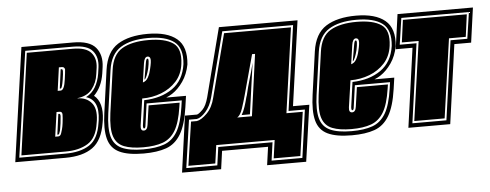

<svg xmlns="http://www.w3.org/2000/svg" viewBox="-73 -615 2123 832"><g transform="rotate(-5 989.0 -199.0)"><path d="M-28 0 42 -495H267Q338 -495 365 -462.5Q392 -430 385 -378L381 -350Q372 -292 337 -257Q376 -225 366 -150L364 -138Q352 -62 309 -31Q266 0 190 0ZM-9 -18H192Q257 -18 296.5 -43.5Q336 -69 346 -138L348 -150Q354 -195 342 -220.5Q330 -246 302 -254Q329 -268 343.5 -293.5Q358 -319 363 -350L367 -378Q373 -422 350 -449.5Q327 -477 265 -477H57ZM1 -27 63 -468H263Q320 -468 342 -443Q364 -418 359 -378L355 -350Q350 -312 328.5 -285Q307 -258 265 -253V-252Q302 -252 324.5 -227Q347 -202 340 -150L338 -138Q329 -75 291 -51Q253 -27 193 -27ZM182 -292H195Q211 -292 217 -339Q219 -355 220.5 -365.5Q222 -376 222 -382Q220 -393 209 -393H196ZM192 -301 203 -384H207Q212 -384 212 -375Q212 -370 211 -361Q210 -352 208 -339Q202 -301 196 -301ZM154 -95H167Q177 -95 181 -108Q183 -114 186 -124.5Q189 -135 191 -151Q194 -175 194 -188Q194 -201 182 -201H169ZM164 -103 176 -192H180Q185 -192 185 -182L182 -151Q180 -138 178.5 -128.5Q177 -119 175 -114Q172 -103 168 -103Z M530 11Q462 11 424.5 -7Q387 -25 376 -67Q365 -109 375 -179L401 -365Q412 -442 461 -473Q510 -504 592 -504Q676 -504 718 -469Q760 -434 752 -357Q744 -315 722.5 -284Q701 -253 675 -236Q669 -232 663 -229Q657 -226 648 -222H734L727 -173Q716 -97 692 -57Q668 -17 628.5 -3Q589 11 530 11ZM530 -7Q585 -7 621 -20Q657 -33 678.5 -69.5Q700 -106 710 -176L714 -204H561L548 -111Q547 -97 541 -97Q536 -97 537 -111L552 -219Q626 -221 675.5 -255.5Q725 -290 735 -360Q742 -429 705 -457.5Q668 -486 592 -486Q517 -486 472.5 -458.5Q428 -431 418 -362L392 -176Q383 -112 393 -75Q403 -38 436.5 -22.5Q470 -7 530 -7ZM530 -16Q479 -16 447 -28.5Q415 -41 403.5 -75Q392 -109 401 -176L427 -361Q436 -428 478 -452.5Q520 -477 592 -477Q664 -477 699.5 -452.5Q735 -428 726 -361Q720 -316 693 -286.5Q666 -257 627 -242Q588 -227 544 -227L527 -111Q524 -88 539 -88Q554 -88 557 -111L569 -195H704L701 -176Q691 -109 670.5 -75Q650 -41 616 -28.5Q582 -16 530 -16ZM553 -296Q568 -300 576.5 -316Q585 -332 589 -351Q597 -383 595 -394.5Q593 -406 583 -406Q569 -406 565 -379ZM561 -308 573 -378Q575 -390 577 -393.5Q579 -397 582 -397Q590 -397 581 -354Q577 -338 571.5 -324Q566 -310 561 -308Z M688 108 722 -137H774Q782 -138 800 -156Q815 -171 825 -208L902 -506H1244L1192 -137H1263L1228 108H1058L1069 29H869L858 108ZM708 90H843L854 11H1090L1079 90H1213L1242 -118H1171L1223 -487H915L842 -206Q832 -168 811 -144.5Q790 -121 772 -118H738ZM718 81 746 -109H771Q791 -112 816 -137Q841 -162 851 -205L922 -478H1213L1161 -109H1232L1205 81H1089L1100 2H846L835 81ZM947 -109H1011L1048 -377H1035L988 -204Q981 -178 971 -147.5Q961 -117 947 -109ZM967 -118Q976 -133 982.5 -153Q989 -173 994 -193L997 -202Q1005 -237 1015 -270Q1020 -287 1025 -305Q1030 -323 1034 -340L1003 -118Z M1436 11Q1368 11 1330.5 -7Q1293 -25 1282 -67Q1271 -109 1281 -179L1307 -365Q1318 -442 1367 -473Q1416 -504 1498 -504Q1582 -504 1624 -469Q1666 -434 1658 -357Q1650 -315 1628.5 -284Q1607 -253 1581 -236Q1575 -232 1569 -229Q1563 -226 1554 -222H1640L1633 -173Q1622 -97 1598 -57Q1574 -17 1534.5 -3Q1495 11 1436 11ZM1436 -7Q1491 -7 1527 -20Q1563 -33 1584.5 -69.5Q1606 -106 1616 -176L1620 -204H1467L1454 -111Q1453 -97 1447 -97Q1442 -97 1443 -111L1458 -219Q1532 -221 1581.5 -255.5Q1631 -290 1641 -360Q1648 -429 1611 -457.5Q1574 -486 1498 -486Q1423 -486 1378.5 -458.5Q1334 -431 1324 -362L1298 -176Q1289 -112 1299 -75Q1309 -38 1342.5 -22.5Q1376 -7 1436 -7ZM1436 -16Q1385 -16 1353 -28.5Q1321 -41 1309.5 -75Q1298 -109 1307 -176L1333 -361Q1342 -428 1384 -452.5Q1426 -477 1498 -477Q1570 -477 1605.5 -452.5Q1641 -428 1632 -361Q1626 -316 1599 -286.5Q1572 -257 1533 -242Q1494 -227 1450 -227L1433 -111Q1430 -88 1445 -88Q1460 -88 1463 -111L1475 -195H1610L1607 -176Q1597 -109 1576.5 -75Q1556 -41 1522 -28.5Q1488 -16 1436 -16ZM1459 -296Q1474 -300 1482.5 -316Q1491 -332 1495 -351Q1503 -383 1501 -394.5Q1499 -406 1489 -406Q1475 -406 1471 -379ZM1467 -308 1479 -378Q1481 -390 1483 -393.5Q1485 -397 1488 -397Q1496 -397 1487 -354Q1483 -338 1477.5 -324Q1472 -310 1467 -308Z M1682 0 1730 -344H1657L1678 -495H2006L1985 -344H1912L1864 0ZM1701 -18H1849L1897 -362H1970L1987 -477H1693L1676 -362H1749ZM1710 -27 1759 -371H1686L1699 -468H1977L1964 -371H1891L1842 -27Z"/></g></svg>

Font: Alumni Sans Collegiate One
Style: Italic
Weight: 400
Italic angle: -8°
Designer: Robert E. Leuschke
Foundry: Robert E. Leuschke
Version: Version 1.100